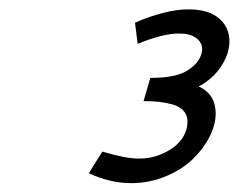

<svg xmlns="http://www.w3.org/2000/svg" viewBox="-20 -763 517 416"><path d="M272.5 -713.9Q339.8 -742.7 388.2 -742.7Q432.1 -742.7 454.6 -723.1Q477.1 -703.6 477.1 -673.8Q477.1 -646.5 459.2 -619.4Q441.4 -592.3 410.6 -575.7Q447.3 -558.6 447.3 -517.1Q447.3 -492.7 433.8 -466.3Q420.4 -439.9 397.2 -417.7Q374 -395.5 338.9 -380.9Q303.7 -366.2 264.6 -366.2Q218.3 -366.2 172.4 -387.7L201.7 -434.6Q252 -419.4 281.2 -419.4Q316.4 -419.4 346.2 -437.3Q376 -455.1 383.8 -482.4Q386.2 -490.2 386.2 -499Q386.2 -513.7 377.4 -523.2Q368.7 -532.7 353 -536.9Q337.4 -541 323.5 -542.5Q309.6 -543.9 291 -543.9L305.7 -594.2Q360.4 -594.2 385.5 -609.9Q410.6 -625.5 416.5 -646.5Q418 -651.4 418 -656.2Q418 -670.9 405 -680.7Q392.1 -690.4 367.7 -690.4Q333 -690.4 278.3 -668Z"/></svg>

Font: Cantarell
Style: Italic
Weight: 400
Italic angle: -16°
Designer: Dave Crossland
Version: Version 1.004